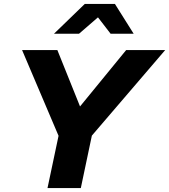

<svg xmlns="http://www.w3.org/2000/svg" viewBox="-20 -954 858 974"><path d="M221 0 277 -265 92 -700H271L386 -414L620 -700H818L446 -266L390 0ZM254 -783 410 -934H563L658 -783H541L477 -866L381 -783Z"/></svg>

Font: Red Hat Text
Style: Italic
Weight: 300
Italic angle: -12°
Designer: Pentagram, MCKL
Foundry: Pentagram, MCKL
Version: Version 1.023